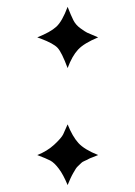

<svg xmlns="http://www.w3.org/2000/svg" viewBox="-20 -533 392 556"><path d="M264.2 -424.8Q223.1 -407.7 206.1 -389.4Q189 -371.1 175.8 -335.9Q158.7 -381.8 146.7 -394.5Q134.8 -407.2 98.6 -420.9Q91.8 -423.3 87.9 -424.8Q126 -439.9 143.1 -455.6Q160.2 -471.2 175.8 -513.2Q185.5 -488.3 192.4 -474.6Q199.2 -460.9 213.1 -450.9Q227.1 -440.9 232.2 -438.5Q237.3 -436 264.2 -424.8ZM264.2 -84Q260.3 -82 249.5 -78.1Q238.8 -74.2 236.3 -72.5Q233.9 -70.8 225.8 -67.4Q217.8 -64 215.8 -61.5Q213.9 -59.1 208 -54Q202.1 -48.8 199.5 -44.4Q196.8 -40 192.4 -32.5Q188 -24.9 184.1 -16.4Q180.2 -7.8 175.8 2.9Q163.6 -26.9 150.4 -44.4Q137.2 -62 125.5 -68.1Q113.8 -74.2 87.9 -84Q116.7 -95.2 137.5 -114.5Q158.2 -133.8 163.1 -144.3Q168 -154.8 175.8 -172.9Q189.9 -137.7 207 -118.9Q224.1 -100.1 264.2 -84Z"/></svg>

Font: Linux Libertine Display
Style: Regular
Weight: 400
Designer: Philipp H. Poll
Foundry: Philipp H. Poll
Version: Version 5.0.9